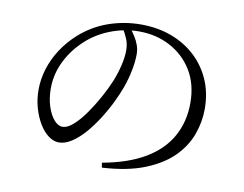

<svg xmlns="http://www.w3.org/2000/svg" viewBox="-76 -800 1153 908"><g transform="rotate(10 500.0 -345.5)"><path d="M462 -19Q584 -41 664.5 -88.5Q745 -136 785 -207.5Q825 -279 825 -369Q825 -459 785.5 -524Q746 -589 678.5 -625Q611 -661 528 -661Q457 -661 387.5 -633.5Q318 -606 266 -554Q219 -508 191 -448.5Q163 -389 163 -323Q163 -276 175.5 -237.5Q188 -199 207.5 -176.5Q227 -154 248 -154Q273 -154 301.5 -180Q330 -206 357.5 -245.5Q385 -285 408.5 -328Q432 -371 447 -407Q462 -443 472.5 -485Q483 -527 483 -561Q483 -591 473.5 -614.5Q464 -638 449 -663L484 -670Q497 -653 509 -634Q521 -615 528 -595Q535 -575 535 -553Q535 -518 527 -476.5Q519 -435 504 -392Q491 -356 470.5 -313.5Q450 -271 423.5 -229.5Q397 -188 367 -153.5Q337 -119 305.5 -98.5Q274 -78 244 -78Q219 -78 194.5 -96Q170 -114 150.5 -146Q131 -178 119 -219.5Q107 -261 107 -307Q107 -358 122.5 -408Q138 -458 168 -504Q198 -550 240 -588Q302 -643 377 -669Q452 -695 532 -695Q610 -695 676 -671Q742 -647 791.5 -602Q841 -557 869 -494Q897 -431 897 -353Q897 -291 875 -230.5Q853 -170 803.5 -120Q754 -70 671 -36.5Q588 -3 466 4Z"/></g></svg>

Font: Noto Serif SC
Style: Regular
Weight: 400
Designer: Ryoko NISHIZUKA 西塚涼子 (kana & ideographs); Frank Grießhammer (Latin, Greek & Cyrillic); Wenlong ZHANG 张文龙 (bopomofo); San
Foundry: Adobe
Version: Version 2.002-H1;hotconv 1.1.0;makeotfexe 2.6.0